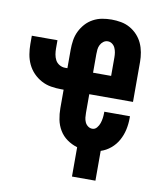

<svg xmlns="http://www.w3.org/2000/svg" viewBox="-76 -590 652 774"><g transform="rotate(10 250.0 -202.5)"><path d="M367 123H271V3Q248 -4 229 -17.5Q210 -31 198 -51Q186 -71 181.5 -94Q177 -117 177 -140V-216H167Q146 -216 125 -219.5Q104 -223 85.5 -233Q67 -243 52.5 -258Q38 -273 29 -292Q20 -311 16.5 -332Q13 -353 13 -374V-408H118V-374Q118 -362 120 -350Q122 -338 127.5 -327.5Q133 -317 144 -310.5Q155 -304 167 -304H177V-380Q177 -399 180 -418.5Q183 -438 191.5 -455.5Q200 -473 213 -487.5Q226 -502 243.5 -511.5Q261 -521 280 -524.5Q299 -528 319 -528Q338 -528 357.5 -524.5Q377 -521 394 -511.5Q411 -502 424.5 -487.5Q438 -473 446 -455.5Q454 -438 457.5 -418.5Q461 -399 461 -380V-216H282V-140Q282 -130 283 -120.5Q284 -111 288 -102Q292 -93 300 -87Q308 -81 318 -81Q329 -81 336.5 -90Q344 -99 347.5 -109.5Q351 -120 352.5 -131Q354 -142 354 -153V-157H459V-149Q459 -125 454 -102Q449 -79 437.5 -58Q426 -37 407.5 -21.5Q389 -6 367 1ZM282 -304H356V-380Q356 -390 354.5 -399.5Q353 -409 349 -418Q345 -427 337 -433Q329 -439 319 -439Q309 -439 301 -433Q293 -427 288.5 -418Q284 -409 283 -399.5Q282 -390 282 -380Z"/></g></svg>

Font: Iosevka Term Curly Extrabold
Style: Regular
Weight: 800
Designer: Belleve Invis
Foundry: Belleve Invis
Version: Version 32.3.0